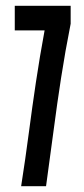

<svg xmlns="http://www.w3.org/2000/svg" viewBox="-20 -643 290 663"><path d="M53 0Q68 -96 79.5 -184Q91 -272 104 -359Q117 -446 134 -538H31V-623H224V-561Q205 -465 191 -374.5Q177 -284 165 -192Q153 -100 139 0Z"/></svg>

Font: Inconsolata UltraCondensed ExtraBold
Style: Regular
Weight: 800
Width: 1
Monospace: yes
Designer: Raph Levien, Cyreal, Brenton Simpson
Foundry: Raph Levien, Cyreal, Google
Version: Version 3.001; ttfautohint (v1.8.2.53-6de2)